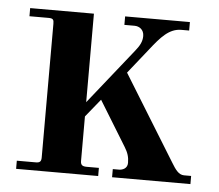

<svg xmlns="http://www.w3.org/2000/svg" viewBox="-41 -519 643 564"><g transform="rotate(5 280.0 -237.0)"><path d="M26 0H268V-24H232C219 -24 214 -28 214 -40V-171L257 -224L338 -92C348 -76 352 -63 352 -46C352 -29 337 -24 327 -24H309V0H540V-24H519C503 -24 493 -39 482 -57L326 -310L385 -384C414 -421 438 -449 474 -449H497V-474H306V-449H336C350 -449 364 -440 364 -421C364 -405 357 -392 344 -376L214 -213V-474H26V-450H82C96 -450 98 -446 98 -434V-40C98 -28 94 -24 82 -24H26Z"/></g></svg>

Font: Old Standard
Style: Bold
Weight: 700
Designer: Alexey Kryukov <alexios@thessalonica.org.ru>
Version: Version 2.0.2